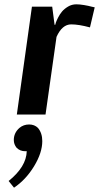

<svg xmlns="http://www.w3.org/2000/svg" viewBox="-20 -531 459 890"><path d="M419 -497 397 -404Q345 -418 310 -418Q268 -418 242 -360L191 0H58L128 -500H222L233 -416H236Q237 -420 239 -426.5Q241 -433 249 -449Q257 -465 267.5 -477.5Q278 -490 295.5 -500.5Q313 -511 334 -511Q349 -511 370 -507.5Q391 -504 405 -500ZM70 62Q89 46 115 46Q140 46 156 62Q176 86 176 123Q176 177 138 239.5Q100 302 45 339L20 308Q102 242 104 170H97Q73 170 57 154Q44 138 44 118Q44 85 70 62Z"/></svg>

Font: Arsenal
Style: Bold Italic
Weight: 700
Italic angle: -9°
Designer: Andrij Shevchenko
Foundry: Stairsfor.com
Version: Version 1.000